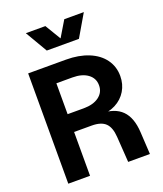

<svg xmlns="http://www.w3.org/2000/svg" viewBox="-165 -1037 973 1145"><g transform="rotate(-20 321.0 -465.0)"><path d="M68 -700H308Q389 -700 450.5 -675Q512 -650 545.5 -604Q579 -558 579 -498Q579 -446 554 -404.5Q529 -363 484.5 -340Q440 -317 383 -317L393 -327Q481 -327 527 -281Q573 -235 578 -140L586 0H448L437 -163Q433 -224 405 -251Q377 -278 318 -278H206V0H68ZM441 -489Q441 -534 405 -560.5Q369 -587 308 -587H206V-391H308Q369 -391 405 -417.5Q441 -444 441 -489ZM137 -930H261L321 -830L381 -930H505L423 -790H219Z"/></g></svg>

Font: Uncut Sans Variable
Style: Regular
Weight: 400
Designer: Kasper Nordkvist
Foundry: UNCUT.wtf
Version: Version 1.304;Glyphs 3.2 (3246)